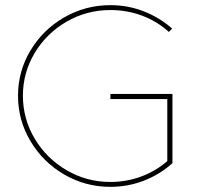

<svg xmlns="http://www.w3.org/2000/svg" viewBox="-20 -723 800 746"><path d="M650 -358V-89Q601 -45 539 -21Q477 3 409 3Q312 3 229.5 -45Q147 -93 98.5 -174.5Q50 -256 50 -351Q50 -446 98.5 -527Q147 -608 229.5 -655.5Q312 -703 409 -703Q477 -703 538.5 -679Q600 -655 649 -612L636 -599Q591 -640 532.5 -662Q474 -684 409 -684Q317 -684 239 -639Q161 -594 115 -517.5Q69 -441 69 -351Q69 -261 115 -184Q161 -107 239 -61.5Q317 -16 409 -16Q471 -16 528 -37Q585 -58 630 -97V-338H409V-358Z"/></svg>

Font: Gontserrat Thin
Style: Regular
Weight: 250
Designer: Julieta Ulanovsky
Foundry: Julieta Ulanovsky
Version: Version 6.001